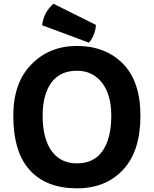

<svg xmlns="http://www.w3.org/2000/svg" viewBox="-20 -979 819 1022"><path d="M389.6 -734.4Q242.2 -734.4 146.5 -635.7Q50.8 -538.1 50.8 -363.3Q50.8 -168.9 138.7 -73.2Q226.6 23.4 389.6 23.4Q543.9 23.4 635.7 -76.2Q727.5 -174.8 727.5 -363.3Q727.5 -544.9 634.8 -639.6Q541 -734.4 389.6 -734.4ZM207 -363.3Q207 -476.6 253.9 -540Q300.8 -602.5 389.6 -602.5Q472.7 -602.5 522.5 -539.1Q572.3 -475.6 572.3 -363.3Q572.3 -241.2 525.4 -174.8Q479.5 -109.4 389.6 -109.4Q302.7 -109.4 254.9 -174.8Q207 -241.2 207 -363.3ZM264.6 -959Q240.2 -938.5 223.6 -908.2Q208 -877.9 204.1 -844.7Q287.1 -814.5 453.1 -752Q469.7 -769.5 479.5 -795.9Q490.2 -822.3 490.2 -846.7Q415 -884.8 264.6 -959Z"/></svg>

Font: cl
Style: Bold
Weight: 400
Designer: Mitja Miklavcic
Version: Version 7.504; 2011; Build 1021